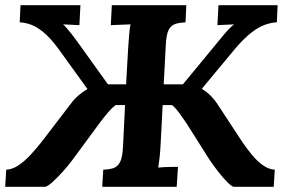

<svg xmlns="http://www.w3.org/2000/svg" viewBox="-28 -720 1094 740"><path d="M-8 0 -4 -66Q19 -67 42 -82Q65 -97 88 -121.5Q111 -146 133 -174L244 -319Q256 -336 272.5 -350.5Q289 -365 309 -377L197 -532Q167 -573 141 -594.5Q115 -616 92.5 -624.5Q70 -633 48 -634L51 -700H282L278 -623Q268 -624 249.5 -624.5Q231 -625 215 -626Q227 -616 247.5 -589.5Q268 -563 294 -526L388 -395H458L466 -536Q468 -563 470 -588Q472 -613 475 -626Q459 -625 434.5 -624.5Q410 -624 399 -623L403 -700H690L687 -634Q665 -633 648.5 -628Q632 -623 622.5 -605.5Q613 -588 611 -547L603 -395H677L785 -526Q814 -561 829.5 -580Q845 -599 855 -609Q865 -619 874 -626Q858 -625 839.5 -624.5Q821 -624 810 -623L814 -700H1042L1039 -634Q1017 -633 993 -624.5Q969 -616 941 -594.5Q913 -573 878 -532L750 -378Q770 -365 784.5 -350.5Q799 -336 810 -319L905 -174Q924 -146 944.5 -121.5Q965 -97 987 -82Q1009 -67 1031 -66L1027 0H873Q865 -1 848 -18Q831 -35 812.5 -59Q794 -83 781 -102L690 -246Q677 -265 662.5 -285Q648 -305 635 -315H599L591 -164Q590 -137 587 -112Q584 -87 582 -74Q599 -76 623.5 -76.5Q648 -77 658 -77L653 0H366L370 -66Q393 -67 409 -72Q425 -77 434.5 -95Q444 -113 446 -153L454 -315H418Q404 -305 387 -285Q370 -265 356 -246L250 -102Q236 -83 214.5 -59Q193 -35 174 -18Q155 -1 146 0Z"/></svg>

Font: Lora
Style: Italic
Weight: 400
Italic angle: -3°
Designer: Olga Karpushina, Alexei Vanyashin (Cyrillic)
Foundry: Cyreal
Version: Version 3.008